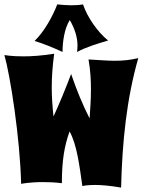

<svg xmlns="http://www.w3.org/2000/svg" viewBox="-20 -834 649 872"><path d="M226 -590C170 -581 123 -578 86 -578C31 -578 0 -584 0 -584C27 -489 71 -206 76 1C76 1 113 -7 175 -7C200 -7 229 -6 261 -2C261 -104 272 -170 296 -237C329 -178 341 -82 354 11C354 11 372 6 411 6C439 6 479 9 530 18C535 -189 555 -385 608 -570C570 -561 536 -558 502 -558C463 -558 424 -562 382 -564C391 -513 393 -469 393 -428C393 -383 390 -341 387 -296C356 -357 329 -422 303 -498C277 -429 250 -364 223 -305C218 -353 215 -394 215 -437C215 -482 218 -529 226 -590ZM471 -650C423 -689 377 -755 357 -814C340 -811 321 -810 304 -810C282 -810 261 -812 240 -814C219 -759 180 -689 137 -648C180 -635 223 -617 264 -598C264 -642 272 -704 297 -743C317 -708 332 -668 332 -628C332 -618 331 -608 330 -598C373 -621 424 -636 471 -650Z"/></svg>

Font: Spicy Rice
Style: Regular
Weight: 400
Designer: Astigmatic (AOETI)
Foundry: Astigmatic (AOETI)
Version: Version 1.000